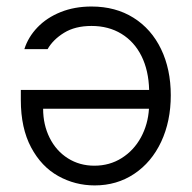

<svg xmlns="http://www.w3.org/2000/svg" viewBox="-20 -561 589 589"><path d="M503.9 -268.6Q503.9 -189 474.4 -126Q444.8 -63 391.6 -27.6Q338.4 7.8 270.5 7.8Q210.4 7.8 158.7 -21Q106.9 -49.8 75.4 -108.9Q43.9 -168 43.9 -253.9V-285.2H437.5Q436 -344.7 414.1 -388.9Q392.1 -433.1 352.5 -457.3Q313 -481.4 260.7 -481.4Q210.4 -481.4 176.5 -460.4Q142.6 -439.5 126 -410.2H54.7Q66.4 -447.3 95 -477.1Q123.5 -506.8 166 -523.9Q208.5 -541 260.7 -541Q334.5 -541 389.4 -506.6Q444.3 -472.2 474.1 -410.4Q503.9 -348.6 503.9 -268.6ZM269.5 -52.7Q316.4 -52.7 353.5 -76.2Q390.6 -99.6 412.4 -139.6Q434.1 -179.7 437 -227.5H112.3Q112.3 -178.2 132.3 -138.2Q152.3 -98.1 188.2 -75.4Q224.1 -52.7 269.5 -52.7Z"/></svg>

Font: Pretendard Std Light
Style: Regular
Weight: 300
Designer: Base glyphs from Inter by Rasmus Andersson; Hangeul glyphs from Noto Sans CJK(Source Han Sans) by Jang Soo-young and Kan
Foundry: Kil Hyung-jin
Version: Version 1.309